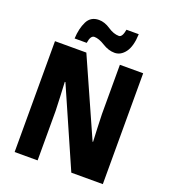

<svg xmlns="http://www.w3.org/2000/svg" viewBox="-163 -1045 1027 1162"><g transform="rotate(20 350.5 -463.5)"><path d="M635 0V-714H485V-397Q486 -356 488 -308.5Q490 -261 492 -220H489L269 -714H67V0H215V-319Q214 -360 211.5 -409.5Q209 -459 207 -503H211L432 0ZM529 -927H450Q441 -876 419 -876Q385 -876 348 -901Q311 -926 274 -926Q221 -926 198.5 -880.5Q176 -835 173 -770H251Q258 -820 283 -820Q312 -820 351 -795.5Q390 -771 429 -771Q469 -771 497.5 -809.5Q526 -848 529 -927Z"/></g></svg>

Font: Noto Sans Display SemiCondensed Extra
Style: Regular
Weight: 800
Width: 4
Designer: Monotype Design Team
Foundry: Monotype Imaging Inc.
Version: Version 1.900